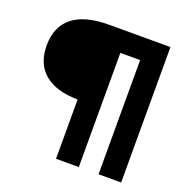

<svg xmlns="http://www.w3.org/2000/svg" viewBox="-134 -786 991 1013"><g transform="rotate(20 361.5 -280.0)"><path d="M652.8 -660.2V100.1H525.9V-541H415V100.1H287.1V-232.9Q165.5 -233.9 100.8 -288.3Q36.1 -342.8 36.1 -445.8Q36.1 -550.8 104.2 -605.5Q172.4 -660.2 308.1 -660.2Z"/></g></svg>

Font: Human Sans
Style: Bold
Weight: 700
Designer: Tim Radville
Foundry: Continuum
Version: Version 1.000;FEAKit 1.0